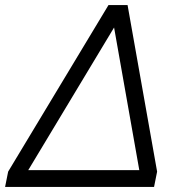

<svg xmlns="http://www.w3.org/2000/svg" viewBox="-20 -734 725 754"><path d="M12 -60 406 -714H481L597 -60L585 0H0ZM527 -66 428 -626 91 -66Z"/></svg>

Font: Prompt Light
Style: Italic
Weight: 300
Italic angle: -12°
Designer: Katatrad Team
Foundry: CadsonDemak
Version: Version 1.000